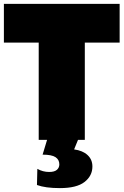

<svg xmlns="http://www.w3.org/2000/svg" viewBox="-20 -719 635 987"><path d="M381 0 361 49Q405 55 430 78Q455 101 455 137Q455 185 414.5 216.5Q374 248 288 248Q213 248 170 232L172 149Q200 165 233 165Q260 165 272.5 154Q285 143 285 126Q285 102 265.5 89Q246 76 199 76L222 0H179V-500H0V-699H595V-500H416V0Z"/></svg>

Font: Prompt Black
Style: Regular
Weight: 900
Designer: Katatrad Team
Foundry: CadsonDemak
Version: Version 1.000